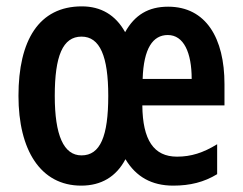

<svg xmlns="http://www.w3.org/2000/svg" viewBox="-20 -573 762 603"><path d="M508 -552C446 -552 403 -526 373 -472C343 -526 297 -553 237 -553C102 -553 38 -446 38 -272C38 -102 107 10 235 10C298 10 345 -18 374 -73C407 -18 456 10 524 10C577 10 621 -1 662 -26V-120C618 -93 580 -81 536 -81C463 -81 428 -133 427 -242H685V-309C685 -453 627 -552 508 -552ZM507 -463C557 -463 582 -408 582 -325H428C431 -421 460 -463 507 -463ZM236 -458C294 -458 320 -396 320 -272C320 -145 295 -85 236 -85C180 -85 152 -148 152 -272C152 -397 177 -458 236 -458Z"/></svg>

Font: Noto Sans Lao Looped ExtraCondensed SemiBold
Style: Regular
Weight: 600
Width: 2
Designer: Mark Frömberg, Ben Mitchell
Foundry: The Fontpad Ltd
Version: Version 1.002